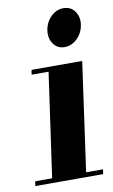

<svg xmlns="http://www.w3.org/2000/svg" viewBox="-80 -725 453 769"><g transform="rotate(-10 146.5 -341.0)"><path d="M0 0 2.9 -19H71.8L131.8 -441.9H63L65.9 -460.9H272L210 -19H278.8L275.9 0ZM154.8 -591.8Q154.8 -600.1 155.8 -605Q160.2 -637.2 183.1 -660.2Q205.1 -682.1 233.9 -682.1Q263.7 -682.1 279.8 -660.2Q293 -642.1 293 -619.1Q293 -609.9 292 -606Q287.6 -573.2 265.1 -550.8Q242.2 -527.8 212.9 -527.8Q184.1 -527.8 168 -549.8Q154.8 -567.9 154.8 -591.8Z"/></g></svg>

Font: Hjet
Style: Italic
Weight: 400
Designer: T. Christopher White
Version: Version 1.2